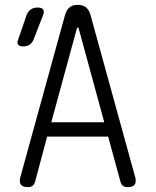

<svg xmlns="http://www.w3.org/2000/svg" viewBox="-20 -760 640 790"><path d="M191 -257H409L304 -642Q303 -647 300.5 -647Q298 -647 296 -642ZM476 -11 425 -198H174L124 -11Q121 -1 114 4.5Q107 10 93 10Q74 10 66 -0.5Q58 -11 64 -32L248 -700Q254 -720 266.5 -730Q279 -740 300 -740Q321 -740 333.5 -730Q346 -720 352 -700L536 -32Q542 -11 534 -0.5Q526 10 507 10Q493 10 486 4.5Q479 -1 476 -11ZM118 -597Q112 -583 101.5 -576Q91 -569 76 -569Q60 -569 54.5 -576.5Q49 -584 55 -598L89 -697Q95 -713 106.5 -721Q118 -729 135 -729Q152 -729 157.5 -721Q163 -713 157 -697Z"/></svg>

Font: Maple Mono NL ExtraLight
Style: Regular
Weight: 275
Monospace: yes
Designer: subframe7536
Version: Version 7.000